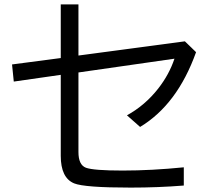

<svg xmlns="http://www.w3.org/2000/svg" viewBox="-20 -830 970 864"><path d="M253.4 -810.1H333V-580.1L812 -644L862.3 -595.2Q777.8 -359.4 610.4 -258.8L551.3 -311Q633.3 -356.4 692.4 -432.1Q741.2 -494.6 765.1 -565.9L333 -503.9V-146Q333 -87.9 366.7 -75.2Q401.4 -62.5 531.7 -62.5Q662.1 -62.5 807.1 -77.1V4.9Q690.9 14.2 568.4 14.2Q359.9 14.2 313.5 -4.9Q253.4 -29.8 253.4 -128.9V-493.2L42 -462.9L34.2 -540L253.4 -568.8Z"/></svg>

Font: FORM UDPGothic
Style: Regular
Weight: 400
Foundry: Pronama LLC
Version: Version 1.05101